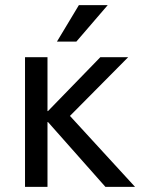

<svg xmlns="http://www.w3.org/2000/svg" viewBox="-20 -732 557 752"><path d="M393 0 168 -254H166V0H78V-508H166V-297H168L373 -508H482L254 -278L509 0ZM203 -569 289 -712H402L279 -569Z"/></svg>

Font: CST
Style: Regular
Weight: 400
Version: Version 1.00